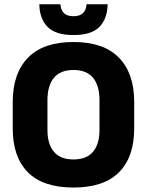

<svg xmlns="http://www.w3.org/2000/svg" viewBox="-20 -846 675 882"><path d="M317.5 15.5Q178 15.5 108.2 -54.5Q38.5 -124.5 38.5 -256V-377.5Q38.5 -509.5 108.8 -581.2Q179 -653 317.5 -653Q456 -653 526.2 -581.2Q596.5 -509.5 596.5 -377.5V-256Q596.5 -124.5 526.5 -54.5Q456.5 15.5 317.5 15.5ZM317.5 -113.5Q378 -113.5 407.5 -149Q437 -184.5 437 -248.5V-385.5Q437 -452.5 407.5 -488.5Q378 -524.5 317.5 -524.5Q257 -524.5 227.5 -488.5Q198 -452.5 198 -385.5V-248.5Q198 -184.5 227.5 -149Q257 -113.5 317.5 -113.5ZM317.5 -685Q235.5 -685 198.8 -722.2Q162 -759.5 160.5 -826.5H257.5Q259 -801 273.2 -786.2Q287.5 -771.5 317.5 -771.5Q347 -771.5 361.5 -786Q376 -800.5 377.5 -826.5H474.5Q473 -759.5 436.5 -722.2Q400 -685 317.5 -685Z"/></svg>

Font: Anek Latin Medium
Style: Bold
Weight: 700
Version: Version 1.003